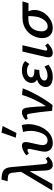

<svg xmlns="http://www.w3.org/2000/svg" viewBox="942 -1694 757 2684"><g transform="rotate(-90 1321.0 -352.5)"><path d="M474 -57Q442 -24 415.5 -9Q389 6 356 6Q321 6 301 -18.5Q281 -43 278 -106L269 -318L90 0H-1L261 -438L249 -547Q245 -592 227.5 -606.5Q210 -621 169 -623L128 -625L152 -711L192 -708Q257 -704 288.5 -675Q320 -646 326 -578L368 -122Q371 -91 378 -80Q385 -69 397 -69Q407 -69 420.5 -76Q434 -83 444 -94Z M542 -108Q542 -125 547 -152L580 -310Q582 -322 582 -326Q582 -347 564 -347Q542 -347 517 -328L492 -364Q524 -392 561 -408.5Q598 -425 627 -425Q677 -425 677 -372Q677 -359 674 -342L639 -178Q634 -153 634 -138Q634 -103 651.5 -84.5Q669 -66 700 -66Q746 -66 777.5 -108.5Q809 -151 825 -228Q833 -261 833 -304Q833 -361 818 -409L915 -427Q927 -377 927 -332Q927 -297 919 -254Q895 -140 826.5 -67Q758 6 663 6Q606 6 574 -24.5Q542 -55 542 -108ZM738 -511 809 -711 901 -695 804 -502Z M1428 -414Q1341 -190 1194 3L1113 -4Q1107 -76 1096 -166Q1085 -256 1076 -304Q1071 -335 1065 -345Q1059 -355 1045 -355Q1025 -355 1007 -341L986 -373Q1011 -398 1038.5 -411.5Q1066 -425 1092 -425Q1130 -425 1143.5 -399Q1157 -373 1163 -315Q1173 -224 1178 -89Q1282 -247 1336 -423Z M1809 -380 1768 -321Q1755 -336 1729 -345.5Q1703 -355 1673 -355Q1632 -355 1607 -338Q1582 -321 1582 -296Q1582 -272 1608 -261Q1634 -250 1694 -250L1683 -182Q1615 -182 1579.5 -165Q1544 -148 1538 -119Q1537 -116 1537 -110Q1537 -90 1555 -78.5Q1573 -67 1605 -67Q1670 -67 1733 -110L1758 -52Q1718 -23 1678 -8.5Q1638 6 1588 6Q1525 6 1485.5 -18.5Q1446 -43 1446 -91Q1446 -104 1449 -117Q1467 -188 1549 -214Q1503 -239 1503 -288Q1503 -326 1525 -357Q1547 -388 1587.5 -406.5Q1628 -425 1682 -425Q1762 -425 1809 -380Z M1861 -56Q1861 -71 1865 -87L1942 -418H2030L1959 -111Q1956 -99 1956 -91Q1956 -71 1974 -71Q1992 -71 2027 -100L2056 -63Q1987 6 1925 6Q1896 6 1878.5 -9Q1861 -24 1861 -56Z M2618 -333 2506 -334Q2514 -310 2518.5 -291.5Q2523 -273 2523 -250Q2523 -225 2518 -202Q2508 -151 2472.5 -103Q2437 -55 2384 -24.5Q2331 6 2271 6Q2203 6 2166.5 -34Q2130 -74 2130 -140Q2130 -170 2135 -192Q2148 -255 2185 -306Q2222 -357 2280.5 -387Q2339 -417 2414 -417L2643 -418ZM2438 -335H2393Q2260 -335 2229 -198Q2224 -171 2224 -153Q2224 -112 2242 -88.5Q2260 -65 2294 -65Q2344 -65 2380 -111Q2416 -157 2429 -222Q2433 -239 2435.5 -273.5Q2438 -308 2438 -335Z"/></g></svg>

Font: Ysabeau Semibold
Style: Italic
Weight: 600
Italic angle: -12°
Designer: Christian Thalmann (Catharsis Fonts)
Version: Version 0.003